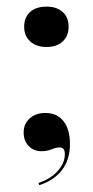

<svg xmlns="http://www.w3.org/2000/svg" viewBox="-20 -448 279 575"><path d="M97.6 106.5 95.2 100Q131.5 87.9 152.8 64.1Q174.2 40.3 174.2 13.7Q174.2 -6.5 158.9 -6.5Q148.4 -6.5 134.7 -0.8Q121 4.8 104 4.8Q80.6 4.8 65.7 -10.9Q50.8 -26.6 50.8 -50.8Q50.8 -77.4 69 -93.5Q87.1 -109.7 116.1 -109.7Q150.8 -109.7 170.2 -85.1Q189.5 -60.5 189.5 -16.9Q189.5 30.6 165.3 61.7Q141.1 92.7 97.6 106.5ZM119.4 -307.3Q88.7 -307.3 70.6 -323.8Q52.4 -340.3 52.4 -367.7Q52.4 -396 70.2 -412.1Q87.9 -428.2 119.4 -428.2Q150 -428.2 167.7 -412.1Q185.5 -396 185.5 -367.7Q185.5 -340.3 167.7 -323.8Q150 -307.3 119.4 -307.3Z"/></svg>

Font: Playfair 144pt SemiCondensed
Style: Bold
Weight: 700
Width: 4
Designer: Claus Eggers Sørensen
Foundry: Claus Eggers Sørensen
Version: Version 2.203